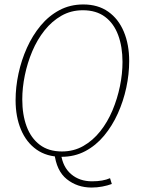

<svg xmlns="http://www.w3.org/2000/svg" viewBox="-20 -692 640 862"><path d="M256 12Q190 12 144 -20.5Q98 -53 74 -110.5Q50 -168 50 -242Q50 -301 63 -361.5Q76 -422 101 -477.5Q126 -533 162.5 -577Q199 -621 247 -646.5Q295 -672 354 -672Q420 -672 466 -639.5Q512 -607 536 -549.5Q560 -492 560 -418Q560 -359 547 -298.5Q534 -238 509 -182.5Q484 -127 447.5 -83Q411 -39 363 -13.5Q315 12 256 12ZM258 -12Q311 -12 354 -36.5Q397 -61 430 -102.5Q463 -144 485 -196.5Q507 -249 518.5 -305Q530 -361 530 -414Q530 -482 510.5 -534.5Q491 -587 451.5 -616.5Q412 -646 352 -646Q299 -646 256 -621.5Q213 -597 180 -555.5Q147 -514 125 -462Q103 -410 91.5 -354Q80 -298 80 -246Q80 -177 99.5 -124.5Q119 -72 158.5 -42Q198 -12 258 -12ZM391 150Q327 150 280 112.5Q233 75 224 -6L254 0Q262 58 299.5 90Q337 122 393 122Q418 122 438 118.5Q458 115 474 108L482 134Q463 141 439.5 145.5Q416 150 391 150Z"/></svg>

Font: SourceCodeVF
Style: Italic
Weight: 200
Italic angle: -11°
Monospace: yes
Designer: Paul D. Hunt, Teo Tuominen
Foundry: Adobe
Version: Version 1.026;hotconv 1.1.0;makeotfexe 2.6.0